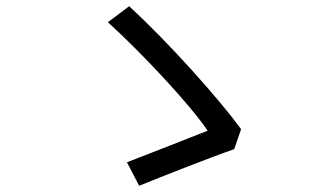

<svg xmlns="http://www.w3.org/2000/svg" viewBox="-20 -660 1040 614"><path d="M729 -183 751 -247C685 -338 521 -523 393 -640L325 -589C430 -494 587 -327 644 -242C589 -220 448 -165 386 -141L425 -66C492 -93 648 -155 729 -183Z"/></svg>

Font: DAIFUKU Sans JP
Style: Regular
Weight: 400
Designer: Original font ‘Source Han Sans JP’ : Ryoko NISHIZUKA  (kana, bopomofo & ideographs); Paul D. Hunt (Latin, Greek & Cyrill
Foundry: Daifuku
Version: Version 1.001